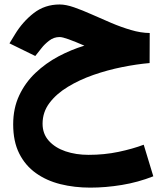

<svg xmlns="http://www.w3.org/2000/svg" viewBox="-20 -504 739 861"><path d="M651.4 -356 650.9 -221.2Q593.3 -216.3 527.6 -203.1Q461.9 -189.9 398.9 -168Q335.9 -146 284.2 -114.5Q232.4 -83 201.7 -42Q170.9 -1 170.9 50.8Q170.9 96.2 199 127.4Q227.1 158.7 273.9 174.6Q320.8 190.4 377 190.4Q448.2 190.4 511.7 177Q575.2 163.6 624.5 145L667.5 286.6Q599.1 313.5 526.6 325.4Q454.1 337.4 384.8 337.4Q313.5 337.4 251 321.8Q188.5 306.2 140.9 272.2Q93.3 238.3 66.2 184.3Q39.1 130.4 39.1 53.7Q39.1 -18.6 66.2 -76.2Q93.3 -133.8 139.2 -177.2Q185.1 -220.7 241.9 -251Q298.8 -281.2 358.4 -299.3Q315.4 -317.9 287.6 -327.9Q259.8 -337.9 247.1 -337.9Q221.2 -337.9 200.2 -321.5Q179.2 -305.2 166.5 -288.6L138.2 -252.9L22.5 -309.6L46.9 -349.6Q81.5 -406.7 131.3 -445.3Q181.2 -483.9 247.6 -483.9Q275.4 -483.9 312 -471.2Q348.6 -458.5 391.1 -439.5Q433.6 -420.4 478.5 -401.4Q523.4 -382.3 567.4 -369.4Q611.3 -356.4 651.4 -356Z"/></svg>

Font: Vazirmatn UI NL Black
Style: Regular
Weight: 900
Designer: Saber Rastikerdar
Foundry: Saber Rastikerdar
Version: Version 33.003